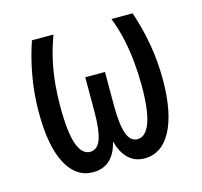

<svg xmlns="http://www.w3.org/2000/svg" viewBox="-85 -630 770 733"><g transform="rotate(-15 300.0 -263.5)"><path d="M197 10Q130 10 92.5 -60Q55 -130 55 -263Q55 -310 60 -354.5Q65 -399 75 -444.5Q85 -490 101 -537H186Q168 -488 158 -442.5Q148 -397 144 -353.5Q140 -310 140 -266Q140 -161 157 -114.5Q174 -68 206 -68Q235 -68 248 -103.5Q261 -139 261 -215V-348H339V-215Q339 -140 352 -104Q365 -68 393 -68Q426 -68 443.5 -116Q461 -164 461 -262Q461 -308 456.5 -355Q452 -402 442 -448Q432 -494 415 -537H499Q522 -468 533.5 -400.5Q545 -333 545 -264Q545 -197 535 -146Q525 -95 506 -60Q487 -25 460.5 -7.5Q434 10 401 10Q363 10 337.5 -14Q312 -38 301 -81H299Q289 -38 263.5 -14Q238 10 197 10Z"/></g></svg>

Font: Noto Sans Mono
Style: Regular
Weight: 400
Designer: Monotype Design Team
Foundry: Monotype Imaging Inc.
Version: Version 2.014